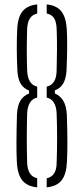

<svg xmlns="http://www.w3.org/2000/svg" viewBox="-20 -824 372 849"><path d="M54.5 -108.5Q52.5 -146.5 52.8 -195.2Q53 -244 55 -317.5Q57 -356.5 69.8 -378.2Q82.5 -400 108.5 -410.5V-423.5Q85 -432.5 72.2 -452.8Q59.5 -473 57 -509Q52 -614 56 -692Q58 -746.5 79 -773.2Q100 -800 144.5 -804.5V-764Q102.5 -755.5 100 -696Q98.5 -647.5 98.5 -604.8Q98.5 -562 100 -513.5Q102.5 -450 144.5 -441V-392.5Q102.5 -383.5 100 -320.5Q98.5 -263.5 98.5 -212.8Q98.5 -162 100 -104.5Q102.5 -44.5 144.5 -36V4.5Q99.5 0 78.2 -26.8Q57 -53.5 54.5 -108.5ZM186.5 4.5V-35.5Q230.5 -45 230.5 -104.5Q232.5 -162 232.5 -212.8Q232.5 -263.5 230.5 -320.5Q228.5 -383.5 186.5 -392.5V-441Q230 -450.5 230.5 -513.5Q231.5 -562 232 -604.8Q232.5 -647.5 230.5 -696Q229.5 -726.5 219.5 -743Q209.5 -759.5 186.5 -764.5V-804.5Q231 -800 251.8 -773.2Q272.5 -746.5 275.5 -692Q277.5 -651.5 277 -607.2Q276.5 -563 274 -509Q271 -473 258.5 -453Q246 -433 222.5 -424.5V-411Q247.5 -399.5 260.2 -377.8Q273 -356 275.5 -317.5Q278 -244 278 -195.2Q278 -146.5 276 -108.5Q273.5 -53.5 252.5 -26.8Q231.5 0 186.5 4.5Z"/></svg>

Font: Big Shoulders Stencil Display Light
Style: Regular
Weight: 300
Designer: Patric King
Foundry: XO Type Co
Version: Version 1.000